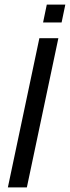

<svg xmlns="http://www.w3.org/2000/svg" viewBox="-20 -809 302 829"><path d="M166 -712 182 -789H262L246 -712ZM14 0 150 -644H232L96 0Z"/></svg>

Font: Kanit Light
Style: Italic
Weight: 300
Italic angle: -12°
Designer: Katatrad Team
Foundry: CadsonDemak
Version: Version 2.000; ttfautohint (v1.8.3)